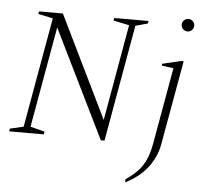

<svg xmlns="http://www.w3.org/2000/svg" viewBox="-59 -754 1125 1038"><g transform="rotate(5 503.0 -235.0)"><path d="M9 0 12 -15 85 -32 191 -629 111 -646 114 -660H243L513 -106L605 -628L519 -646L522 -660H708L705 -646L639 -628L527 5H507L219 -582L122 -35L200 -15L197 0ZM922 -622Q908 -622 898 -632Q888 -642 888 -656Q888 -670 898 -680Q908 -690 922 -690Q936 -690 946 -680Q956 -670 956 -656Q956 -642 946 -632Q936 -622 922 -622ZM658 220V203Q692 180 718 154.5Q744 129 762 92Q780 55 790 0L864 -417L801 -426V-436L903 -460H916L834 0Q821 70 776.5 126.5Q732 183 658 220Z"/></g></svg>

Font: Spectral ExtraLight
Style: Italic
Weight: 275
Italic angle: -10°
Designer: Jean-Baptiste Levee
Foundry: Production Type
Version: Version 2.001